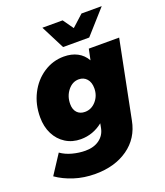

<svg xmlns="http://www.w3.org/2000/svg" viewBox="-199 -878 1025 1195"><g transform="rotate(-20 314.0 -281.0)"><path d="M-28 127 55 0Q87 23 130.5 34.5Q174 46 216 46Q272 46 308.5 19.5Q345 -7 354 -52L360 -83Q295 -31 214 -31Q158 -31 114 -58.5Q70 -86 45.5 -134.5Q21 -183 21 -246Q21 -331 56.5 -400.5Q92 -470 153.5 -510.5Q215 -551 288 -551Q339 -551 377 -531Q415 -511 437 -472L452 -544H653L551 -32Q530 79 442 141Q354 203 225 203Q150 203 85 182Q20 161 -28 127ZM400 -301Q400 -340 380 -363Q360 -386 327 -386Q285 -386 255 -348.5Q225 -311 225 -259Q225 -223 244 -202.5Q263 -182 296 -182Q339 -182 369.5 -217Q400 -252 400 -301ZM484 -765H618L478 -608H305L225 -765H359L408 -696Z"/></g></svg>

Font: Gontserrat ExtraBold
Style: Italic
Weight: 800
Italic angle: -11.3°
Designer: Julieta Ulanovsky
Foundry: Julieta Ulanovsky
Version: Version 6.001